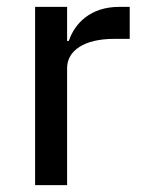

<svg xmlns="http://www.w3.org/2000/svg" viewBox="-20 -538 415 558"><path d="M175 0V-340C175 -391 225 -425 311 -425H357V-518H326C243 -518 197 -470 180 -419H175V-518H82V0Z"/></svg>

Font: IBM Plex Thai Looped Text
Style: Regular
Weight: 450
Designer: Mike Abbink, Paul van der Laan, Pieter van Rosmalen, Ben Mitchell, Mark Frömberg
Foundry: Bold Monday
Version: Version 1.0